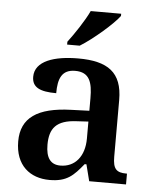

<svg xmlns="http://www.w3.org/2000/svg" viewBox="-54 -812 695 867"><g transform="rotate(5 293.0 -378.0)"><path d="M229 -619V-606H286C345 -642 435 -721 460 -756V-766H322C301 -721 258 -657 229 -619ZM203 10C282 10 311 -21 355 -75H363L382 0H549V-49H546C501 -49 485 -65 485 -120V-377C485 -503 418 -548 285 -548C177 -548 89 -520 89 -448C89 -400 125 -383 199 -383C199 -449 215 -491 276 -491C341 -491 355 -446 355 -374V-317L272 -314C121 -309 47 -259 47 -152C47 -42 115 10 203 10ZM246 -59C201 -59 180 -89 180 -148C180 -222 210 -261 303 -265L355 -268V-191C355 -110 312 -59 246 -59Z"/></g></svg>

Font: Noto Serif Lao SemiBold
Style: Regular
Weight: 600
Designer: Monotype Design Team
Foundry: Monotype Imaging Inc.
Version: Version 2.003